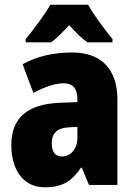

<svg xmlns="http://www.w3.org/2000/svg" viewBox="-20 -786 573 816"><path d="M354 -766H194C173 -728 119 -655 89 -620V-606H197C220 -622 243 -646 274 -679C303 -647 327 -623 352 -606H458V-620C420 -667 380 -721 354 -766ZM287 -563C204 -563 133 -545 76 -513L122 -391C172 -418 216 -432 251 -432C289 -432 309 -410 309 -364V-352L231 -349C99 -343 28 -287 28 -169C28 -70 75 10 170 10C246 10 285 -16 324 -73H328L358 0H479V-363C479 -496 406 -563 287 -563ZM275 -245 309 -247V-200C309 -153 280 -121 244 -121C216 -121 200 -139 200 -177C200 -220 223 -243 275 -245Z"/></svg>

Font: Noto Sans Arabic UI Cn Bk
Style: Regular
Weight: 900
Width: 3
Designer: Monotype Design Team, Nadine Chahine and Nizar Qandah
Foundry: Monotype Imaging Inc.
Version: Version 2.010